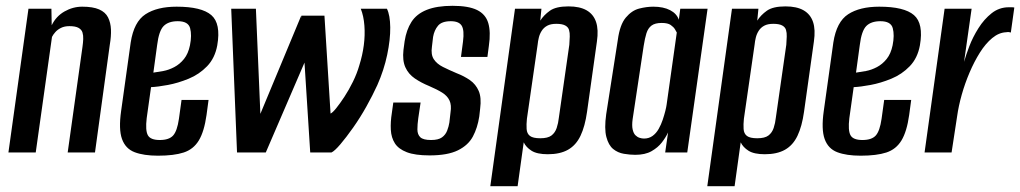

<svg xmlns="http://www.w3.org/2000/svg" viewBox="-20 -525 3512 661"><path d="M9 0 78 -495H157L158 -438Q173 -469 202 -485.5Q231 -502 263 -502Q300 -502 321.5 -492.5Q343 -483 352 -465Q361 -447 362 -423.5Q363 -400 358 -371L307 0H213L264 -364Q266 -378 266.5 -390.5Q267 -403 264 -413Q261 -423 250.5 -429Q240 -435 219 -435Q202 -435 190 -429Q178 -423 170.5 -414.5Q163 -406 159 -398L103 0Z M524 11Q475 11 443.5 -1Q412 -13 400 -46.5Q388 -80 397 -143L430 -379Q441 -450 481 -476Q521 -502 588 -502Q674 -502 707.5 -473Q741 -444 728 -369Q720 -325 693 -297Q666 -269 629.5 -254Q593 -239 558 -232.5Q523 -226 500 -225L485 -118Q480 -76 489 -59.5Q498 -43 530 -43Q562 -43 576 -58.5Q590 -74 596 -116L605 -181H698L691 -129Q683 -72 664.5 -41.5Q646 -11 612.5 0Q579 11 524 11ZM508 -275Q523 -277 542 -280.5Q561 -284 580 -294Q599 -304 613.5 -322Q628 -340 634 -369Q641 -404 634.5 -428Q628 -452 592 -452Q560 -452 543.5 -435.5Q527 -419 521 -370Z M1048 0 1018 -471H1097L1118 -134Q1125 -137 1137.5 -152.5Q1150 -168 1165.5 -191.5Q1181 -215 1195 -243.5Q1209 -272 1217 -300Q1228 -335 1232.5 -369.5Q1237 -404 1234.5 -437Q1232 -470 1222 -495H1312Q1323 -473 1323.5 -431Q1324 -389 1313 -336.5Q1302 -284 1279 -232Q1263 -197 1241.5 -158.5Q1220 -120 1196 -86Q1172 -52 1152 -28.5Q1132 -5 1121 0ZM796 0 776 -495H861L882 0ZM821 0 1017 -471 1041 -339 895 0Z M1459 10Q1409 10 1380.5 -1Q1352 -12 1339.5 -31.5Q1327 -51 1325.5 -78Q1324 -105 1329 -136L1334 -172H1428L1420 -118Q1417 -97 1417 -79.5Q1417 -62 1427 -52.5Q1437 -43 1464 -43Q1489 -43 1501.5 -52Q1514 -61 1519.5 -75.5Q1525 -90 1527 -103L1531 -138Q1535 -163 1527.5 -179Q1520 -195 1502.5 -206Q1485 -217 1457 -229Q1430 -240 1408 -255Q1386 -270 1375.5 -293.5Q1365 -317 1369 -353L1373 -383Q1379 -422 1396.5 -449.5Q1414 -477 1449 -491Q1484 -505 1538 -505Q1593 -505 1622.5 -490.5Q1652 -476 1661 -445.5Q1670 -415 1663 -367L1658 -329H1567L1574 -382Q1579 -421 1569.5 -436.5Q1560 -452 1532 -452Q1501 -452 1488 -436.5Q1475 -421 1471 -398L1467 -364Q1463 -337 1473.5 -321Q1484 -305 1505 -294.5Q1526 -284 1552 -273Q1578 -263 1598 -249Q1618 -235 1628 -212Q1638 -189 1633 -151L1630 -124Q1624 -85 1608 -55Q1592 -25 1556.5 -7.5Q1521 10 1459 10Z M1668 116 1753 -495H1844L1840 -454Q1852 -473 1873 -488Q1894 -503 1937 -503Q1976 -503 1999.5 -489.5Q2023 -476 2032 -449.5Q2041 -423 2035 -382L2001 -140Q1994 -90 1978.5 -57.5Q1963 -25 1935.5 -9.5Q1908 6 1866 6Q1829 6 1810 -6Q1791 -18 1783 -35L1762 116ZM1840 -49Q1866 -49 1878.5 -58.5Q1891 -68 1896.5 -84.5Q1902 -101 1904 -120L1940 -371Q1941 -386 1941.5 -399Q1942 -412 1939 -422Q1936 -432 1925.5 -437.5Q1915 -443 1895 -443Q1876 -443 1864 -436.5Q1852 -430 1845 -419Q1838 -408 1835 -395.5Q1832 -383 1831 -372L1794 -116Q1792 -97 1793 -81Q1794 -65 1804.5 -57Q1815 -49 1840 -49Z M2167 8Q2149 8 2128 4.5Q2107 1 2091 -12Q2075 -25 2067.5 -53.5Q2060 -82 2067 -132L2107 -388Q2114 -440 2134.5 -464.5Q2155 -489 2180.5 -495.5Q2206 -502 2229 -502Q2264 -502 2287 -490Q2310 -478 2317 -457L2322 -495H2416L2346 0H2270L2280 -69Q2272 -52 2258.5 -34.5Q2245 -17 2223 -4.5Q2201 8 2167 8ZM2197 -48Q2214 -48 2226.5 -57Q2239 -66 2247.5 -81Q2256 -96 2261.5 -112.5Q2267 -129 2270.5 -143Q2274 -157 2275 -165L2310 -413Q2308 -417 2303.5 -424.5Q2299 -432 2289 -439Q2279 -446 2258 -446Q2235 -446 2223 -437Q2211 -428 2205.5 -410.5Q2200 -393 2196 -367L2158 -115Q2155 -93 2158 -79.5Q2161 -66 2167.5 -59.5Q2174 -53 2182 -50.5Q2190 -48 2197 -48Z M2415 116 2500 -495H2591L2587 -454Q2599 -473 2620 -488Q2641 -503 2684 -503Q2723 -503 2746.5 -489.5Q2770 -476 2779 -449.5Q2788 -423 2782 -382L2748 -140Q2741 -90 2725.5 -57.5Q2710 -25 2682.5 -9.5Q2655 6 2613 6Q2576 6 2557 -6Q2538 -18 2530 -35L2509 116ZM2587 -49Q2613 -49 2625.5 -58.5Q2638 -68 2643.5 -84.5Q2649 -101 2651 -120L2687 -371Q2688 -386 2688.5 -399Q2689 -412 2686 -422Q2683 -432 2672.5 -437.5Q2662 -443 2642 -443Q2623 -443 2611 -436.5Q2599 -430 2592 -419Q2585 -408 2582 -395.5Q2579 -383 2578 -372L2541 -116Q2539 -97 2540 -81Q2541 -65 2551.5 -57Q2562 -49 2587 -49Z M2943 11Q2894 11 2862.5 -1Q2831 -13 2819 -46.5Q2807 -80 2816 -143L2849 -379Q2860 -450 2900 -476Q2940 -502 3007 -502Q3093 -502 3126.5 -473Q3160 -444 3147 -369Q3139 -325 3112 -297Q3085 -269 3048.5 -254Q3012 -239 2977 -232.5Q2942 -226 2919 -225L2904 -118Q2899 -76 2908 -59.5Q2917 -43 2949 -43Q2981 -43 2995 -58.5Q3009 -74 3015 -116L3024 -181H3117L3110 -129Q3102 -72 3083.5 -41.5Q3065 -11 3031.5 0Q2998 11 2943 11ZM2927 -275Q2942 -277 2961 -280.5Q2980 -284 2999 -294Q3018 -304 3032.5 -322Q3047 -340 3053 -369Q3060 -404 3053.5 -428Q3047 -452 3011 -452Q2979 -452 2962.5 -435.5Q2946 -419 2940 -370Z M3163 0 3232 -495H3325L3299 -312Q3305 -334 3317 -365.5Q3329 -397 3348.5 -428Q3368 -459 3394 -479.5Q3420 -500 3453 -500Q3457 -500 3463 -500Q3469 -500 3472 -499L3460 -413Q3458 -414 3453.5 -414.5Q3449 -415 3444 -414Q3419 -413 3396 -394Q3373 -375 3353.5 -344Q3334 -313 3318 -275.5Q3302 -238 3291 -199Q3280 -160 3275 -124L3256 0Z"/></svg>

Font: Alumni Sans SemiBold
Style: Italic
Weight: 600
Italic angle: -8°
Version: Version 1.016